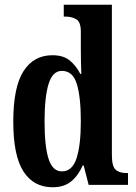

<svg xmlns="http://www.w3.org/2000/svg" viewBox="-20 -780 574 810"><path d="M202 10Q122 10 79 -56.5Q36 -123 36 -267Q36 -412 79 -479.5Q122 -547 201 -547Q247 -547 274 -525Q301 -503 319 -468H323Q322 -491 321.5 -520Q321 -549 321 -578V-646Q321 -688 301.5 -699Q282 -710 256 -710H249V-760H452V-125Q452 -79 467.5 -64.5Q483 -50 513 -50H520V0H354L333 -82H329Q310 -39 280 -14.5Q250 10 202 10ZM241 -57Q285 -57 303 -112.5Q321 -168 321 -268Q321 -371 304 -426Q287 -481 241 -481Q202 -481 185 -426Q168 -371 168 -267Q168 -162 185 -109.5Q202 -57 241 -57Z"/></svg>

Font: Noto Serif Hebrew ExtraCondensed
Style: Bold
Weight: 700
Width: 2
Designer: Monotype Design Team
Foundry: Monotype Imaging Inc.
Version: Version 2.004; ttfautohint (v1.8.4.7-5d5b)